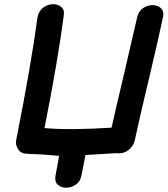

<svg xmlns="http://www.w3.org/2000/svg" viewBox="-20 -739 802 919"><path d="M246 100Q240 130 256.5 145Q273 160 298 159.5Q323 159 344.5 143.5Q366 128 371 96L389 3Q447 0 537 -6Q543 -5 550 -5Q576 -5 597.5 -23Q619 -41 625 -67Q648 -175 696 -375Q743 -574 759 -652Q767 -682 752 -698Q737 -714 712 -714.5Q687 -715 664.5 -700Q642 -685 636 -654Q617 -572 576 -395Q534 -218 514 -128Q312 -115 193 -126Q257 -449 285 -663Q290 -692 273 -706Q256 -720 231.5 -719Q207 -718 185.5 -701.5Q164 -685 159 -653Q129 -429 58 -71Q53 -49 63 -32Q75 -4 108 -3Q181 -1 263 7L246 100Z"/></svg>

Font: Balsamiq Sans
Style: Bold Italic
Weight: 700
Italic angle: -12°
Designer: Michael Angeles
Foundry: Balsamiq SRL
Version: Version 1.020; ttfautohint (v1.8.4.7-5d5b);gftools[0.9.26]